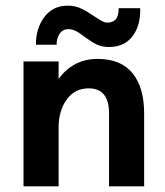

<svg xmlns="http://www.w3.org/2000/svg" viewBox="-20 -658 582 678"><path d="M63 -441H187V-379Q210 -412 245 -431Q280 -450 324 -450Q407 -450 448 -399.5Q489 -349 489 -258V0H365V-258Q365 -346 293 -346Q244 -346 215.5 -306.5Q187 -267 187 -208V0H63ZM280 -527Q262 -541 249 -548Q236 -555 221 -555Q200 -555 189.5 -537Q179 -519 180 -500H107Q106 -556 136 -597Q166 -638 219 -638Q246 -638 267.5 -627.5Q289 -617 315 -599Q327 -591 338.5 -584.5Q350 -578 358 -578Q377 -578 388 -589Q399 -600 399 -629H475Q477 -568 448 -530Q419 -492 364 -492Q340 -492 321.5 -501Q303 -510 280 -527Z"/></svg>

Font: Teachers SemiBold
Style: Regular
Weight: 600
Designer: Alfredo Marco Pradil & Chank Diesel
Version: Version 0.009